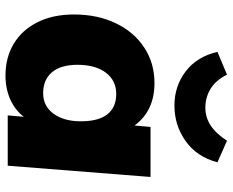

<svg xmlns="http://www.w3.org/2000/svg" viewBox="-92 -728 828 683"><g transform="rotate(90 321.5 -386.0)"><path d="M609 -508 569 0H390L395 -57Q371 -26 333 -9Q295 8 248 8Q184 8 135 -21.5Q86 -51 58.5 -106Q31 -161 31 -236Q31 -319 62 -384Q93 -449 148.5 -485.5Q204 -522 275 -522Q374 -522 426 -451L431 -508ZM411 -260Q411 -323 386 -354.5Q361 -386 314 -386Q266 -386 238 -349Q210 -312 210 -248Q210 -189 236.5 -157.5Q263 -126 311 -126Q357 -126 384 -163Q411 -200 411 -260ZM164 -746 245 -780Q265 -740 295.5 -721.5Q326 -703 363 -703Q431 -703 480 -780L557 -746Q537 -672 481 -632.5Q425 -593 355 -593Q286 -593 233.5 -633Q181 -673 164 -746Z"/></g></svg>

Font: Muli Black
Style: Italic
Weight: 900
Italic angle: -4.541°
Designer: Vernon Adams
Foundry: Vernon Adams
Version: Version 2.001